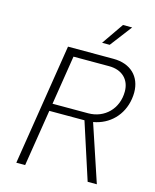

<svg xmlns="http://www.w3.org/2000/svg" viewBox="-130 -983 863 1071"><g transform="rotate(15 301.5 -448.0)"><path d="M498 -896H445L358 -770H402ZM481 0H534L424 -330C516 -346 585 -414 600 -511C602 -524 603 -536 603 -548C603 -640 542 -700 443 -700H180L69 0H120L172 -327H375ZM224 -654H430C505 -654 551 -609 551 -540C551 -440 479 -370 385 -370H179Z"/></g></svg>

Font: Arthouse Owned Light
Style: Italic
Weight: 300
Italic angle: -10°
Designer: Jeremy Tribby
Foundry: Tribby Type
Version: Version 1.000;PS 001.000;hotconv 1.0.88;makeotf.lib2.5.64775